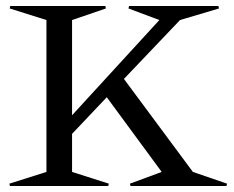

<svg xmlns="http://www.w3.org/2000/svg" viewBox="-20 -620 779 640"><path d="M220.2 -46.9 342.8 -7.8 340.8 0H13.2L11.2 -7.8L134.8 -46.9V-553.2L12.2 -591.8L14.2 -600.1H331.1L333 -591.8L220.2 -553.2V-235.8L511.2 -553.2L408.2 -591.8L410.2 -600.1H708L710 -591.8L580.1 -553.2L393.1 -356.9L623 -46.9L736.8 -7.8L734.9 0H415L413.1 -7.8L519 -46.9L335.9 -295.9L220.2 -173.8Z"/></svg>

Font: Halibut
Style: Regular
Weight: 400
Designer: Matteo Maggi
Foundry: Collletttivo
Version: Version 3.080 | FøM Fix